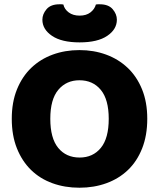

<svg xmlns="http://www.w3.org/2000/svg" viewBox="-20 -859 743 897"><path d="M668 -304Q668 -226 644 -165.5Q620 -105 577.5 -64.5Q535 -24 477 -3Q419 18 351 18Q283 18 225 -3Q167 -24 125 -65Q83 -106 59 -166Q35 -226 35 -304Q35 -382 59.5 -442Q84 -502 126.5 -542.5Q169 -583 226.5 -604Q284 -625 351 -625Q418 -625 475.5 -604Q533 -583 576 -542.5Q619 -502 643.5 -442Q668 -382 668 -304ZM488 -304Q488 -394 451 -439Q414 -484 351 -484Q290 -484 252.5 -439.5Q215 -395 215 -304Q215 -213 252 -168Q289 -123 352 -123Q414 -123 451 -168Q488 -213 488 -304ZM352 -786Q383 -786 402.5 -801Q422 -816 428 -838Q433 -839 437 -839Q441 -839 446 -839Q487 -839 506.5 -816Q526 -793 526 -767Q526 -722 481 -691.5Q436 -661 352 -661Q268 -661 223 -691.5Q178 -722 178 -767Q178 -793 197.5 -816Q217 -839 258 -839Q263 -839 267 -839Q271 -839 276 -838Q281 -816 301 -801Q321 -786 352 -786Z"/></svg>

Font: Baloo Bhai 2 ExtraBold
Style: Regular
Weight: 800
Designer: Supriya Tembe, Noopur Datye and Ek Type
Foundry: Ek Type
Version: Version 1.640;PS 1.000;hotconv 16.6.51;makeotf.lib2.5.65220;